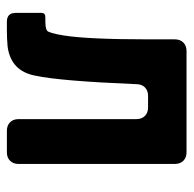

<svg xmlns="http://www.w3.org/2000/svg" viewBox="-22 -526 549 544"><g transform="rotate(90 252.0 -254.5)"><path d="M17 -25V-98Q17 -109 29 -109H40Q60 -109 67 -113.5Q74 -118 81 -161Q92 -229 92 -402V-476Q92 -491 101 -500Q110 -509 125 -509H412Q427 -509 436 -500Q445 -491 445 -476V-33Q445 -18 436 -9Q427 0 412 0H351Q336 0 327 -9Q318 -18 318 -33V-367Q318 -382 309 -391Q300 -400 285 -400H252Q237 -400 228 -391Q219 -382 219 -367Q210 -150 195 -81Q182 -11 112 -2Q90 0 66 0H42Q17 0 17 -25Z"/></g></svg>

Font: Tsunagi Gothic Black
Style: Regular
Weight: 900
Designer: Yoshimichi Ohira
Foundry: Positype
Version: Version 1.001